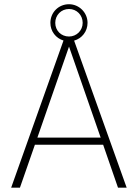

<svg xmlns="http://www.w3.org/2000/svg" viewBox="-20 -866 636 886"><path d="M31.5 0H72L141 -198H456L524.5 0H564.5L322 -678.5C358 -688.5 384 -721 384 -760.5C384 -808 345 -846.5 298.5 -846.5C250 -846.5 212.5 -808.5 212.5 -760.5C212.5 -722 237.5 -689.5 273 -679ZM152.5 -231 298.5 -651 444.5 -231ZM235 -760.5C235 -796.5 262.5 -824.5 298.5 -824.5C334 -824.5 361.5 -796.5 361.5 -760.5C361.5 -725.5 333.5 -697.5 298.5 -697.5C262 -697.5 235 -725 235 -760.5Z"/></svg>

Font: HK Grotesk ExtraLight
Style: Regular
Weight: 200
Designer: Alfredo Marco Pradil
Foundry: Hanken Design Co.
Version: Version 3.001;FEAKit 1.0